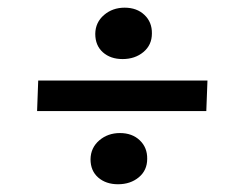

<svg xmlns="http://www.w3.org/2000/svg" viewBox="-20 -557 622 498"><path d="M227.1 -469.2Q227.5 -499 249.8 -518.1Q272 -537.1 303.2 -537.1Q335 -537.1 354.7 -518.3Q374.5 -499.5 374 -470.2Q374 -440.4 352.1 -422.1Q330.1 -403.8 297.9 -403.8Q266.6 -403.8 246.8 -421.4Q227.1 -439 227.1 -469.2ZM76.2 -269 79.1 -348.1H518.1L515.1 -269ZM286.1 -79.1Q254.9 -79.1 234.9 -96.4Q214.8 -113.8 214.8 -144Q215.3 -173.8 237.5 -192.9Q259.8 -211.9 291 -211.9Q322.8 -211.9 342.5 -193.1Q362.3 -174.3 361.8 -145Q361.8 -115.2 340.1 -97.2Q318.4 -79.1 286.1 -79.1Z"/></svg>

Font: Literata Book SemiBold
Style: Italic
Weight: 600
Italic angle: -3°
Designer: Latin by Veronika Burian and Jose Scaglione. Greek by Irene Vlachou. Cyrillic by Vera Evstafieva
Foundry: TypeTogether
Version: Version 1.003;PS 001.003;hotconv 1.0.88;makeotf.lib2.5.64775